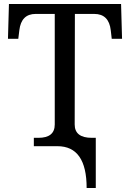

<svg xmlns="http://www.w3.org/2000/svg" viewBox="-20 -734 653 964"><path d="M355 -108.9 356 -664.1H453.1C502.4 -664.1 529.8 -636.7 536.1 -582L541 -539.1H592.8L587.9 -713.9H24.9L20 -539.1H71.8L77.1 -582C83.5 -636.7 110.8 -664.1 159.2 -664.1H254.9V-108.9C254.9 -64.5 227.5 -42 172.9 -42H149.9V0H268.1C366.2 0 415 69.8 415 210H460.9V-42H440.9C383.8 -42 355 -64.5 355 -108.9Z"/></svg>

Font: The Erased English
Style: Regular
Weight: 400
Designer: Monotype Design team + ligartures altered by 180 Amsterdam
Foundry: Monotype Imaging Inc.
Version: Version 1.030;Glyphs 3.1.2 (3151)